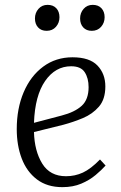

<svg xmlns="http://www.w3.org/2000/svg" viewBox="-20 -757 500 791"><path d="M279 -521Q349 -521 381.5 -487Q414 -453 414 -401Q414 -348 387.5 -317.5Q361 -287 321.5 -270.5Q282 -254 241 -243L120 -213Q122 -135 154 -83Q186 -31 252 -31Q289 -31 321.5 -46Q354 -61 392 -100L415 -75Q399 -57 374 -36Q349 -15 315 -0.5Q281 14 237 14Q174 14 132 -18Q90 -50 69.5 -104Q49 -158 49 -225Q49 -310 77.5 -377Q106 -444 158 -482.5Q210 -521 279 -521ZM345 -398Q345 -435 329 -459.5Q313 -484 273 -484Q208 -484 166 -423.5Q124 -363 120 -251L234 -281Q288 -295 316.5 -321Q345 -347 345 -398ZM124 -681Q124 -704 138.5 -720.5Q153 -737 176 -737Q199 -737 212 -723Q225 -709 225 -686Q225 -663 210.5 -646.5Q196 -630 172 -630Q150 -630 137 -644Q124 -658 124 -681ZM310 -681Q310 -704 324.5 -720.5Q339 -737 362 -737Q385 -737 398 -723Q411 -709 411 -686Q411 -663 396.5 -646.5Q382 -630 358 -630Q336 -630 323 -644Q310 -658 310 -681Z"/></svg>

Font: Literata 36pt Light
Style: Italic
Weight: 300
Italic angle: -2°
Designer: Latin by Veronika Burian and Jose Scaglione. Greek by Irene Vlachou. Cyrillic by Vera Evstafieva
Foundry: TypeTogether
Version: Version 3.002